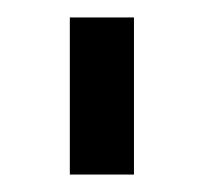

<svg xmlns="http://www.w3.org/2000/svg" viewBox="-20 -740 254 220"><path d="M60 -540H133.5V-720H60Z"/></svg>

Font: Eudonet
Style: Regular
Weight: 400
Designer: Mikhail Sharanda
Foundry: Mikhail Sharanda
Version: Version 4.503;Glyphs 3.1.2 (3151)